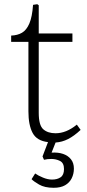

<svg xmlns="http://www.w3.org/2000/svg" viewBox="-20 -663 412 912"><path d="M235 229Q192 229 165.5 213.5Q139 198 130 188L147 161Q161 171 184 180.5Q207 190 227 190Q252 190 268 179Q284 168 284 140Q284 111 265 101.5Q246 92 224 92Q214 92 205.5 93Q197 94 189 96L182 80L208 12Q155 6 135 -31.5Q115 -69 115 -134V-464H33V-494Q63 -495 84.5 -507.5Q106 -520 119.5 -551.5Q133 -583 137 -640L157 -643L164 -638V-504H324V-464H164V-127Q164 -68 185.5 -49Q207 -30 244 -30Q269 -30 294 -40Q319 -50 345 -71L363 -46Q332 -17 303.5 -2.5Q275 12 244 14L225 62Q256 60 279.5 68Q303 76 317 93.5Q331 111 331 138Q331 163 320.5 184Q310 205 289 217Q268 229 235 229Z"/></svg>

Font: Literata 18pt ExtraLight
Style: Regular
Weight: 250
Designer: Latin by Veronika Burian and Jose Scaglione. Greek by Irene Vlachou. Cyrillic by Vera Evstafieva.
Foundry: TypeTogether
Version: Version 3.103;gftools[0.9.29]